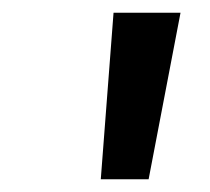

<svg xmlns="http://www.w3.org/2000/svg" viewBox="-20 -765 329 301"><path d="M138 -484 158 -745H263L213 -484Z"/></svg>

Font: Plus Jakarta Sans SemiBold
Style: Italic
Weight: 600
Italic angle: -8°
Designer: Gumpita Rahayu
Foundry: Tokotype
Version: Version 2.071; ttfautohint (v1.8.4.7-5d5b);gftools[0.9.29]